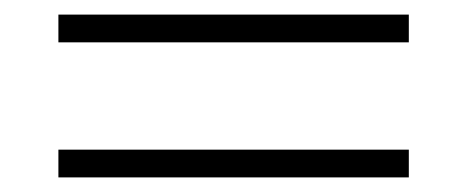

<svg xmlns="http://www.w3.org/2000/svg" viewBox="-20 -378 640 263"><path d="M540 -358V-320H60V-358ZM540 -173V-135H60V-173Z"/></svg>

Font: Livvic ExtraLight
Style: Regular
Weight: 275
Designer: Jacques Le Bailly, Baron von Fonthausen
Version: Version 1.001; ttfautohint (v1.8.2)